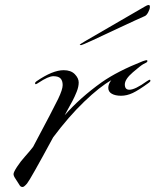

<svg xmlns="http://www.w3.org/2000/svg" viewBox="-20 -728 620 766"><path d="M238 -268Q298 -337 386 -400Q449 -444 550 -484Q562 -488 565 -488Q568 -488 568 -485Q568 -482 566.5 -480.5Q565 -479 563 -478Q561 -477 551.5 -472Q542 -467 510 -439.5Q478 -412 478 -391Q478 -370 496 -370Q519 -370 566 -404Q575 -410 577.5 -410Q580 -410 580 -406Q580 -402 574 -398Q533 -368 509.5 -357Q486 -346 463 -346Q440 -346 426 -354Q412 -362 412 -377.5Q412 -393 424 -408Q378 -382 316 -322.5Q254 -263 192 -180Q100 -10 88 4Q76 18 70.5 18Q65 18 62 15.5Q59 13 54.5 5Q50 -3 42 -14.5Q34 -26 34 -33.5Q34 -41 48 -62.5Q62 -84 80.5 -104.5Q99 -125 112 -142Q194 -296 212 -333.5Q230 -371 230 -388.5Q230 -406 221.5 -415Q213 -424 193 -424Q173 -424 134 -398Q125 -392 122.5 -392Q120 -392 120 -396Q120 -400 126 -404Q190 -448 234 -448Q263 -448 278.5 -432Q294 -416 294 -399Q294 -382 286 -362Q278 -342 269 -325Q260 -308 249.5 -289.5Q239 -271 238 -268ZM320 -564 558 -702Q567 -708 574 -708Q578 -708 578 -700Q578 -692 571.5 -679.5Q565 -667 558 -664Q526 -650 462 -620Q310 -548 304 -548Q298 -548 298 -549.5Q298 -551 320 -564Z"/></svg>

Font: Miama
Style: Regular
Weight: 400
Italic angle: 16.5°
Designer: Linus Romer
Foundry: Linus Romer
Version: 0.32